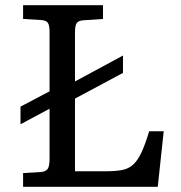

<svg xmlns="http://www.w3.org/2000/svg" viewBox="-20 -720 696 740"><path d="M555 -214H611L588 0H69V-53L137 -57Q154 -58 162.5 -67.5Q171 -77 171 -108V-301L59 -241V-309L171 -368V-596Q171 -622 164.5 -632Q158 -642 135 -643L69 -647V-700H377V-647L304 -642Q283 -641 276 -631.5Q269 -622 269 -596V-406L454 -506V-439L269 -340V-60H389Q425 -60 449.5 -64.5Q474 -69 491.5 -84Q509 -99 524 -130Q539 -161 555 -214Z"/></svg>

Font: Literata 7pt
Style: Regular
Weight: 400
Designer: Latin by Veronika Burian and Jose Scaglione. Greek by Irene Vlachou. Cyrillic by Vera Evstafieva.
Foundry: TypeTogether
Version: Version 3.002